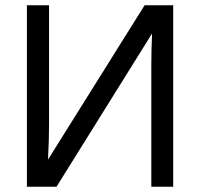

<svg xmlns="http://www.w3.org/2000/svg" viewBox="-20 -708 759 728"><path d="M82 0V-688H166V-236.8Q166 -181.2 162.1 -103L528.3 -688H636.7V0H553.7V-457Q553.7 -516.6 556.6 -581.1L194.3 0Z"/></svg>

Font: Liberation Sans
Style: Regular
Weight: 400
Designer: Steve Matteson
Foundry: Ascender Corporation
Version: Version 2.00.1